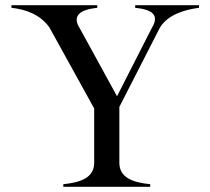

<svg xmlns="http://www.w3.org/2000/svg" viewBox="-20 -720 811 740"><path d="M224 -10V0H559V-10C490 -17 440 -36 440 -93V-308L596 -613C627 -665 695 -683 747 -690V-700H501V-690C569 -683 595 -661 565 -612L431 -349L288 -610C256 -659 288 -683 355 -690V-700H24V-690C77 -684 133 -666 170 -615L343 -302V-93C343 -36 293 -17 224 -10Z"/></svg>

Font: Sprat
Style: Regular
Weight: 400
Designer: Ethan Nakache
Foundry: Collletttivo
Version: Version 2.000;Glyphs 3.2 (3217)